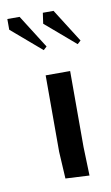

<svg xmlns="http://www.w3.org/2000/svg" viewBox="-109 -578 357 618"><g transform="rotate(-10 70.0 -269.0)"><path d="M169 -421 71 -505 76 -540H111L180 -431ZM58 -421 -40 -505V-540H0L69 -431ZM50 -340H130V-92L133 2L55 -2L50 -90Z"/></g></svg>

Font: Glametrix
Style: Bold
Weight: 700
Designer: gluk
Foundry: gluk
Version: Version 0.40